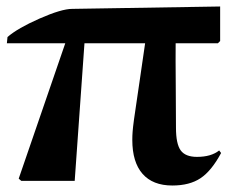

<svg xmlns="http://www.w3.org/2000/svg" viewBox="-20 -552 727 586"><path d="M505.9 14.2Q446.3 14.2 415 -21.5Q383.8 -57.1 383.8 -125Q383.8 -138.2 384.8 -150.6Q385.7 -163.1 388.9 -186.8Q392.1 -210.4 395.8 -234.1Q399.4 -257.8 407.2 -311.8Q415 -365.7 422.9 -419.9H237.8L208 0H44.9L37.1 -6.8L179.2 -419.9H1L2.9 -439Q33.7 -465.8 100.8 -495.4Q168 -524.9 200.2 -524.9L651.9 -532.2V-426.8L645 -419.9H516.1Q515.6 -377 516.4 -291.7Q517.1 -206.5 517.1 -162.1Q517.1 -112.8 531.5 -93Q545.9 -73.2 581.1 -73.2Q624.5 -73.2 648.9 -92.8L654.8 -85Q625.5 -30.3 592 -8.1Q558.6 14.2 505.9 14.2Z"/></svg>

Font: Display Regular
Style: Bold
Weight: 700
Designer: Latin by Veronika Burian and Jose Scaglione. Greek by Irene Vlachou. Cyrillic by Vera Evstafieva.
Foundry: TypeTogether
Version: Version 3.002